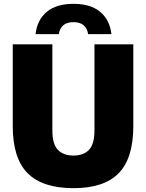

<svg xmlns="http://www.w3.org/2000/svg" viewBox="-20 -971 762 1001"><path d="M363 10Q201.5 10 124 -68Q46.5 -146 46.5 -313.5V-740H253V-292Q253 -219.5 281.8 -189.8Q310.5 -160 363 -160Q415.5 -160 444 -189.8Q472.5 -219.5 472.5 -292V-740H675V-313.5Q675 -146 598.8 -68Q522.5 10 363 10ZM165.5 -793Q173.5 -867 223.5 -909Q273.5 -951 363 -951Q452.5 -951 502.5 -909Q552.5 -867 561 -793H439.5Q429.5 -855.5 363 -855.5Q296.5 -855.5 286.5 -793Z"/></svg>

Font: Encode Sans SmCnd Black
Style: Regular
Weight: 900
Width: 4
Designer: Multiple Designers
Foundry: Impallari Type
Version: Version 3.002; ttfautohint (v1.8.3) -l 8 -r 50 -G 200 -x 14 